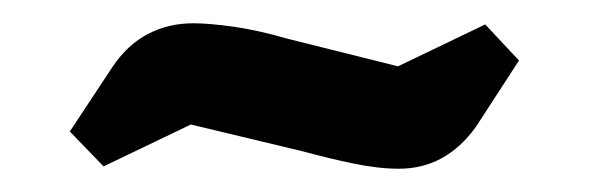

<svg xmlns="http://www.w3.org/2000/svg" viewBox="-20 -365 506 165"><path d="M323 -220Q305 -220 283.5 -224.5Q262 -229 240 -235L144 -258L69 -222L40 -252L77 -308Q90 -327 107.5 -336Q125 -345 146 -345Q160 -345 181 -342Q202 -339 226 -332L322 -308L397 -344L426 -313L389 -256Q376 -238 359.5 -229Q343 -220 323 -220Z"/></svg>

Font: Faustina SemiBold
Style: Regular
Weight: 600
Designer: Alfonso Garcia
Foundry: http://www.omnibus-type.com
Version: Version 1.200